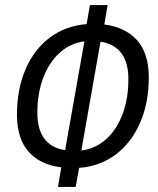

<svg xmlns="http://www.w3.org/2000/svg" viewBox="-20 -733 626 763"><path d="M210.4 9.8 223.6 -67.9Q139.6 -78.1 93.5 -130.4Q47.4 -182.6 47.4 -277.3Q47.4 -378.4 81.3 -457.3Q115.2 -536.1 177.5 -583.3Q239.7 -630.4 324.2 -637.2L337.4 -712.9H407.7L394.5 -635.7Q478.5 -625 524.9 -572.8Q571.3 -520.5 571.3 -425.8Q571.3 -324.7 537.1 -245.8Q502.9 -167 440.7 -119.6Q378.4 -72.3 294.4 -65.9L280.8 9.8ZM379.4 -567.4 303.2 -134.8Q360.8 -142.6 402.8 -180.9Q444.8 -219.2 467.5 -280.8Q490.2 -342.3 490.2 -418.5Q490.2 -549.8 379.4 -567.4ZM238.8 -136.2 315.4 -568.8Q258.3 -561 216.3 -522.5Q174.3 -483.9 151.4 -422.6Q128.4 -361.3 128.4 -285.2Q128.4 -153.8 238.8 -136.2Z"/></svg>

Font: CaskaydiaCove NFP SemiLight
Style: Italic
Weight: 350
Italic angle: -10°
Designer: Aaron Bell
Foundry: Saja Typeworks
Version: Version 2111.001; VTT 6.35;Nerd Fonts 3.1.1